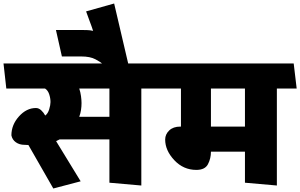

<svg xmlns="http://www.w3.org/2000/svg" viewBox="-31 -1042 1712 1095"><path d="M593 -537H421Q428 -516 431 -493.5Q434 -471 434 -454Q434 -434 431 -414.5Q428 -395 421 -376H593ZM593 0V-247H309L289 -237L429 -8L273 33L131 -215Q125 -215 120 -215.5Q115 -216 109 -216Q80 -216 59.5 -230.5Q39 -245 34 -270Q34 -330 77 -378Q120 -426 174 -426Q190 -426 204 -413Q218 -400 227 -383Q242 -394 249.5 -418.5Q257 -443 257 -460Q257 -482 249.5 -504.5Q242 -527 226 -537H5L-11 -680H871L888 -537H775V16Z M700 -680 555 -677Q543 -688 513 -704Q483 -720 432 -720H322L288 -871H426Q445 -871 464 -870.5Q483 -870 500 -866Q492 -891 479.5 -923.5Q467 -956 460 -977L620 -1022Z M1366 0V-177H1172Q1172 -138 1155 -105.5Q1138 -73 1089 -73Q1015 -73 963 -128.5Q911 -184 911 -246Q911 -276 934 -298Q957 -320 997 -320H1001V-537H882L866 -680H1644L1661 -537H1548V16ZM1366 -320V-537H1172V-320Z"/></svg>

Font: Palanquin Dark
Style: Bold
Weight: 700
Designer: Pria Ravichandran
Version: Version 1.000